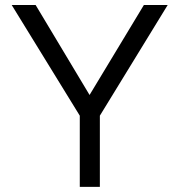

<svg xmlns="http://www.w3.org/2000/svg" viewBox="-20 -726 698 746"><path d="M368 0H290V-276.5L25.5 -706.5H118.5L328 -357L539 -706.5H631.5L368 -276.5Z"/></svg>

Font: Acari Sans
Style: Regular
Weight: 400
Designer: Alfredo Marco Pradil and Stefan Peev (font) & Cristiano Sobral (main changes)
Foundry: Alfredo Marco Pradil and Stefan Peev (font) & Cristiano Sobral (main changes)
Version: Version 1.063; ttfautohint (v1.8.3)